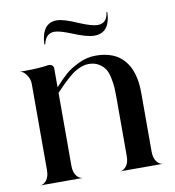

<svg xmlns="http://www.w3.org/2000/svg" viewBox="-79 -761 759 831"><g transform="rotate(-10 301.0 -345.5)"><path d="M421.9 -60.5V-305.7Q421.9 -305.7 421.9 -320.3Q421.9 -344.7 420.9 -361.3Q419.9 -377.9 415 -402.8Q410.2 -427.7 400.9 -442.9Q391.6 -458 373 -469.7Q354.5 -481.4 328.1 -481.4Q300.8 -481.4 269 -462.4Q237.3 -443.4 178.7 -380.9V-60.5Q178.7 -31.2 191.4 -15.6Q204.1 0 219.7 0H30.3Q45.9 0 58.6 -15.6Q71.3 -31.2 71.3 -60.5V-439.5Q71.3 -460.9 58.1 -479.5Q44.9 -498 30.3 -500H54.7Q113.3 -500 156.2 -506.8H159.2Q167 -506.8 172.9 -501.5Q178.7 -496.1 178.7 -488.3V-405.3Q208 -437.5 229.5 -456.5Q251 -475.6 288.1 -493.7Q325.2 -511.7 364.3 -511.7Q447.3 -511.7 489.3 -461.9Q531.2 -412.1 531.2 -320.3V-60.5Q531.2 -31.2 543.9 -15.6Q556.6 0 571.3 0H380.9Q396.5 0 409.2 -15.6Q421.9 -31.2 421.9 -60.5ZM277.3 -625Q228.5 -644.5 206.1 -644.5Q168.9 -644.5 158.2 -597.7H154.3Q159.2 -691.4 224.6 -691.4Q254.9 -691.4 318.4 -663.1Q372.1 -640.6 396.5 -640.6Q438.5 -640.6 443.4 -688.5H447.3Q444.3 -597.7 375 -597.7Q340.8 -597.7 277.3 -625Z"/></g></svg>

Font: Olivea
Style: LigaturesFont
Weight: 400
Designer: Achmad Aprilia Pratama
Version: Version 001.000